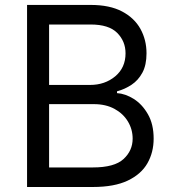

<svg xmlns="http://www.w3.org/2000/svg" viewBox="-20 -747 691 767"><path d="M88.1 0V-727.3H342.3Q418.3 -727.3 467.7 -701.2Q517 -675.1 541.2 -631.2Q565.3 -587.4 565.3 -534.1Q565.3 -487.2 548.8 -456.7Q532.3 -426.1 505.5 -408.4Q478.7 -390.6 447.4 -382.1V-375Q480.8 -372.9 514.6 -351.6Q548.3 -330.3 571 -290.5Q593.8 -250.7 593.8 -193.2Q593.8 -138.5 568.9 -94.8Q544 -51.1 490.4 -25.6Q436.8 0 350.9 0ZM176.1 -78.1H350.9Q437.1 -78.1 473.5 -111.7Q509.9 -145.2 509.9 -193.2Q509.9 -230.1 491.1 -261.5Q472.3 -293 437.5 -312Q402.7 -331 355.1 -331H176.1ZM176.1 -407.7H339.5Q399.1 -407.7 440.3 -442.1Q481.5 -476.6 481.5 -534.1Q481.5 -582 448.2 -615.6Q414.8 -649.1 342.3 -649.1H176.1Z"/></svg>

Font: Inter UI
Style: Regular
Weight: 400
Designer: Rasmus Andersson
Foundry: rsms
Version: 3.2;8d6f07862